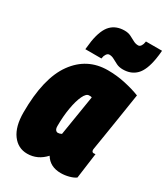

<svg xmlns="http://www.w3.org/2000/svg" viewBox="-194 -872 850 971"><g transform="rotate(30 230.5 -386.0)"><path d="M323 10Q260 10 231 -38Q187 10 127 10Q73 10 40 -35Q7 -80 7 -162Q7 -362 78.5 -461Q150 -560 271 -560Q323 -560 373 -549Q423 -538 461 -523Q446 -426 436 -363Q426 -300 420 -262.5Q414 -225 411 -207Q408 -189 407 -182.5Q406 -176 406 -175Q406 -160 418 -160Q420 -160 423 -160.5Q426 -161 428 -161L408 -13Q395 -3 371 3.5Q347 10 323 10ZM230 -165 268 -400Q263 -402 259 -402Q255 -402 251 -402Q235 -402 221 -372.5Q207 -343 198.5 -294Q190 -245 190 -188Q190 -173 195.5 -166Q201 -159 209 -159Q219 -159 230 -165ZM118 -595Q121 -621 124 -645Q136 -716 165.5 -746Q195 -776 244 -776Q265 -776 281 -768Q297 -760 310.5 -752.5Q324 -745 339 -745Q349 -745 355.5 -755.5Q362 -766 363 -777Q363 -777 363.5 -779.5Q364 -782 364 -782H458Q456 -756 452 -732Q440 -661 410.5 -631Q381 -601 333 -601Q311 -601 295 -609Q279 -617 265.5 -624.5Q252 -632 238 -632Q228 -632 221 -621.5Q214 -611 213 -600Q213 -600 212.5 -597.5Q212 -595 212 -595Z"/></g></svg>

Font: Georama Condensed Black
Style: Italic
Weight: 900
Width: 3
Italic angle: -9°
Designer: Jean-Baptiste Levee
Foundry: Production Type
Version: Version 1.000